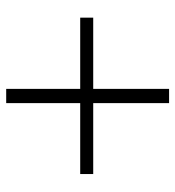

<svg xmlns="http://www.w3.org/2000/svg" viewBox="7 -667 566 620"><g transform="rotate(-90 290.0 -357.0)"><path d="M267 -94V-620H313V-94ZM543 -339H38V-381H543Z"/></g></svg>

Font: Noto Serif KR ExtraLight
Style: Regular
Weight: 400
Version: Version 2.002-H1;hotconv 1.1.0;makeotfexe 2.6.0